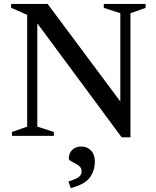

<svg xmlns="http://www.w3.org/2000/svg" viewBox="-20 -690 792 975"><path d="M118 -47V-614.5L36.5 -650.5V-670H222L591 -174.5V-623L507 -650V-670H719.5V-650L642.5 -623V7.5H598L169.5 -571.5V-47L253.5 -20V0H41V-20ZM327.5 231.5Q367 219.5 380.8 208.2Q394.5 197 394.5 179.5Q394.5 165 384.8 155.8Q375 146.5 362.2 140Q349.5 133.5 339.5 127.8Q329.5 122 329.5 115Q329.5 87.5 347.2 70.8Q365 54 393.5 54Q422 54 441.8 74Q461.5 94 461.5 131Q461.5 176.5 436.2 211.5Q411 246.5 339 265Z"/></svg>

Font: Newsreader Text Medium
Style: Regular
Weight: 500
Designer: Hugues Gentile
Foundry: Production Type
Version: Version 1.001